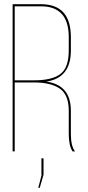

<svg xmlns="http://www.w3.org/2000/svg" viewBox="-20 -720 417 913"><path d="M40 -700H175Q317 -700 317 -543V-480Q317 -349 200 -332Q317 -316 317 -193V-83Q317 -25 337 0H325Q307 -28 307 -83V-193Q307 -269 264.5 -298.5Q222 -328 142 -328H50V0H40ZM50 -338H142Q227 -338 267 -368Q307 -398 307 -480V-543Q307 -690 175 -690H50ZM162 173 178 111H177V33H187V111L169 173Z"/></svg>

Font: Bebas Neue Thin
Style: Regular
Weight: 200
Designer: Ryoichi Tsunekawa
Foundry: Ryoichi Tsunekawa
Version: Version 1.003;PS 001.003;hotconv 1.0.70;makeotf.lib2.5.58329